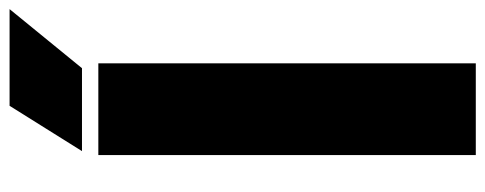

<svg xmlns="http://www.w3.org/2000/svg" viewBox="-334 -704 1038 411"><g transform="rotate(-90 185.5 -499.0)"><path d="M58.5 0V-808H255V0ZM67 -843 164 -998H371L244.5 -843Z"/></g></svg>

Font: Encode Sans SemiExpanded SemiExpanded ExtraBold
Style: Regular
Weight: 800
Width: 6
Designer: Multiple Designers
Foundry: Impallari Type
Version: Version 3.000; ttfautohint (v1.8.3) -l 8 -r 50 -G 200 -x 14 